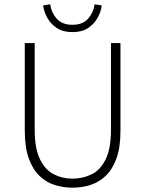

<svg xmlns="http://www.w3.org/2000/svg" viewBox="-20 -859 674 891"><path d="M316 12Q274 12 234 -0.5Q194 -13 163 -43Q132 -73 113.5 -124Q95 -175 95 -252V-659H141V-257Q141 -170 165.5 -120Q190 -70 230 -50Q270 -30 316 -30Q364 -30 405 -50Q446 -70 470.5 -120Q495 -170 495 -257V-659H539V-252Q539 -175 520.5 -124Q502 -73 470.5 -43Q439 -13 399 -0.5Q359 12 316 12ZM316 -710Q272 -710 243.5 -729Q215 -748 199.5 -776.5Q184 -805 180 -834L213 -839Q218 -801 243 -772.5Q268 -744 316 -744Q364 -744 389 -772.5Q414 -801 419 -839L452 -834Q449 -805 433 -776.5Q417 -748 389 -729Q361 -710 316 -710Z"/></svg>

Font: Mada Light
Style: Regular
Weight: 300
Designer: Khaled Hosny
Version: Version 1.5